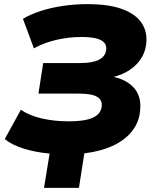

<svg xmlns="http://www.w3.org/2000/svg" viewBox="-20 -736 761 929"><path d="M193 173 220 7Q153 1 96 -16.5Q39 -34 3 -63L81 -205Q121 -177 181.5 -163Q242 -149 312 -149Q362 -149 396 -156Q430 -163 449.5 -179Q469 -195 472 -220Q476 -252 450 -267.5Q424 -283 364 -283H166L189 -431H370Q428 -431 459 -447Q490 -463 494 -495Q496 -516 484.5 -529.5Q473 -543 446 -550Q419 -557 374 -557Q312 -557 252 -543Q192 -529 144 -502L91 -645Q128 -667 177.5 -683Q227 -699 284.5 -707.5Q342 -716 405 -716Q506 -716 571.5 -692Q637 -668 666 -624Q695 -580 687 -520Q682 -479 657 -444.5Q632 -410 591 -387.5Q550 -365 495 -357L493 -370Q579 -361 623.5 -316Q668 -271 657 -193Q651 -141 617.5 -99.5Q584 -58 526.5 -31Q469 -4 388 6L362 173Z"/></svg>

Font: Nunito Sans 10pt SemiExpanded Black
Style: Italic
Weight: 900
Width: 6
Italic angle: -9°
Designer: Vernon Adams
Foundry: Vernon Adams
Version: Version 3.101;gftools[0.9.27]